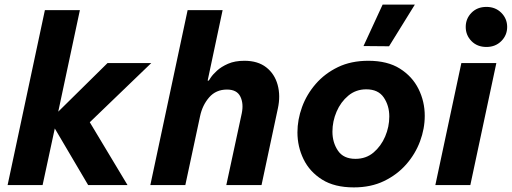

<svg xmlns="http://www.w3.org/2000/svg" viewBox="-20 -804 2223 834"><path d="M13 0 175 -760H327L233 -319L447 -530H637L370 -273L534 0H363L218 -246L165 0Z M633 0 795 -760H947L882 -454H887Q887 -454 895.5 -467Q904 -480 922.5 -497Q941 -514 970.5 -527Q1000 -540 1042 -540Q1100 -540 1136.5 -511.5Q1173 -483 1186 -435.5Q1199 -388 1187 -333L1116 0H963L1030 -311Q1039 -354 1024 -384.5Q1009 -415 966 -415Q918 -415 888.5 -381Q859 -347 849 -299L785 0Z M1670 -603 1559 -604 1642 -784H1782ZM1517 10Q1433 10 1379 -24Q1325 -58 1298.5 -112.5Q1272 -167 1272 -229Q1272 -284 1292 -339Q1312 -394 1351.5 -439.5Q1391 -485 1448 -512.5Q1505 -540 1580 -540Q1663 -540 1717 -506Q1771 -472 1798 -417.5Q1825 -363 1825 -301Q1825 -245 1804.5 -190Q1784 -135 1744.5 -90Q1705 -45 1648 -17.5Q1591 10 1517 10ZM1524 -114Q1570 -114 1602.5 -141.5Q1635 -169 1653 -211Q1671 -253 1671 -298Q1671 -345 1647 -380.5Q1623 -416 1571 -416Q1526 -416 1493 -388.5Q1460 -361 1442 -319Q1424 -277 1424 -232Q1424 -185 1448 -149.5Q1472 -114 1524 -114Z M2093 -600Q2053 -600 2028 -625.5Q2003 -651 2003 -687Q2003 -723 2028 -748.5Q2053 -774 2093 -774Q2132 -774 2157.5 -748.5Q2183 -723 2183 -687Q2183 -651 2157.5 -625.5Q2132 -600 2093 -600ZM1871 0 1984 -530H2136L2023 0Z"/></svg>

Font: Be Vietnam Pro
Style: Bold Italic
Weight: 700
Italic angle: -12°
Designer: Lam Bao, Tony Le, Vietanh Nguyen
Foundry: Yellow Type Foundry
Version: Version 1.002; ttfautohint (v1.8.3)